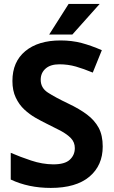

<svg xmlns="http://www.w3.org/2000/svg" viewBox="-20 -921 564 951"><path d="M468.8 -288.1Q488.8 -250.5 488.8 -195.3Q488.8 -101.6 422.9 -45.9Q356.4 9.8 231.4 9.8Q121.1 9.8 33.2 -31.7V-164.1Q82 -143.1 133.8 -126Q189 -107.4 243.7 -106.9Q301.3 -106.9 325.7 -129.9Q350.6 -152.8 350.6 -187.5Q350.6 -216.3 331.1 -236.8Q312 -256.3 280.3 -273.4Q249 -290 209.5 -309.1Q184.6 -321.3 155.3 -337.9Q126.5 -354.5 100.6 -378.4Q74.7 -402.3 58.1 -437.5Q41.5 -472.2 41.5 -520Q41.5 -614.7 105 -667.5Q168.9 -720.7 279.8 -720.7Q335.4 -720.7 384.3 -708Q431.6 -695.3 484.4 -672.4L439.5 -561.5Q393.1 -580.6 356 -591.3Q316.4 -602.5 274.4 -602.5Q230 -602.5 206.1 -581.5Q181.6 -560.1 181.6 -525.9Q181.6 -485.4 217.3 -462.4Q251.5 -439.9 318.8 -407.7Q373.5 -381.8 411.1 -353.5Q448.2 -325.7 468.8 -288.1ZM319.8 -901.4H473.6L338.4 -750H223.6Z"/></svg>

Font: MAUL Bold
Style: Bold
Weight: 700
Designer: MAUL
Version: Version 1.0; 2020; ttfautohint (v1.8.3)